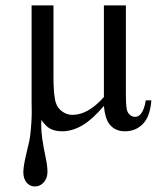

<svg xmlns="http://www.w3.org/2000/svg" viewBox="-20 -467 616 703"><path d="M95.7 -447.3H175.8V-187Q175.8 -116.2 184.6 -90.3Q190.9 -70.8 208 -58.6Q225.1 -46.4 245.1 -46.4Q302.7 -46.4 360.4 -111.8V-447.3H440.9V-127.9Q440.9 -79.1 444.8 -64Q448.2 -52.2 456.5 -45.7Q464.8 -39.1 474.1 -39.1Q486.8 -39.1 495.6 -49.8Q508.3 -64.9 513.7 -99.6H534.2Q529.8 -40.5 503.4 -13.4Q477.1 13.7 437.5 13.7Q399.4 13.7 378.9 -14.6Q364.3 -35.6 360.4 -79.1Q317.9 -29.3 281.2 -7.8Q244.6 13.7 207 13.7Q181.2 13.7 162.1 3.4Q148.4 -4.4 131.3 -27.8Q130.9 -12.7 130.9 -5.4Q130.9 33.2 147.5 111.3Q153.8 141.1 153.8 162.1Q153.8 185.5 140.1 200.7Q126.5 215.8 107.9 215.8Q89.8 215.8 77.6 201.7Q65.4 187.5 65.4 162.6Q65.4 140.1 79.6 82Q89.4 43 90.3 31.2Q96.2 -19 96.2 -56.2Q96.2 -58.6 95.7 -92.8Z"/></svg>

Font: Jameel Khushkhat-L
Style: Regular
Weight: 400
Version: Version 3.5